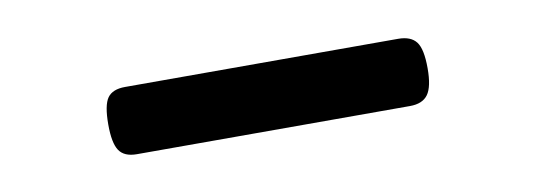

<svg xmlns="http://www.w3.org/2000/svg" viewBox="-26 -454 627 225"><g transform="rotate(-10 288.0 -341.0)"><path d="M125 -301Q110 -301 104 -310Q98 -319 98 -341Q98 -364 104 -372.5Q110 -381 125 -381H450Q465 -381 471.5 -372.5Q478 -364 478 -341Q478 -319 471.5 -310Q465 -301 450 -301Z"/></g></svg>

Font: Playwrite PT
Style: Regular
Weight: 400
Designer: Veronika Burian, José Scaglione
Foundry: TypeTogether
Version: Version 1.002